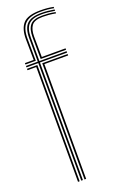

<svg xmlns="http://www.w3.org/2000/svg" viewBox="-156 -847 547 888"><g transform="rotate(-20 117.5 -402.5)"><path d="M80 0 79.2 -579H21V-586H79.2L79 -701Q78.8 -749.5 100 -770.9Q121.2 -792.2 171 -792.2Q188 -792.2 202.5 -790.8Q217 -789.2 235 -786.2V-779.8Q216 -782.8 201.6 -784.2Q187.2 -785.8 171 -785.8Q125.8 -785.8 106.2 -766Q86.8 -746.2 87 -701L87.2 -586H221V-579H87.2L88 0ZM64 0V-565H21V-572H72V0ZM96 0V-572H221V-565H104V0ZM21 -593V-600H64L63 -701Q62.5 -752.2 85.2 -778.6Q108 -805 171 -805Q189.8 -805 204.5 -803.6Q219.2 -802.2 235 -799V-792.5Q218.2 -795.8 203.5 -797.1Q188.8 -798.5 171 -798.5Q116.5 -798.5 93.5 -775.6Q70.5 -752.8 71 -701L72 -593ZM96 -593 95 -701Q94.8 -739.8 110.9 -759.6Q127 -779.5 171 -779.5Q184.8 -779.5 199.8 -778.4Q214.8 -777.2 235 -773.5V-767Q214.8 -770.5 199.9 -771.8Q185 -773 171 -773Q130.2 -773 116.5 -754Q102.8 -735 103 -701L104 -600H221V-593Z"/></g></svg>

Font: Big Shoulders Inline Text SC Thin
Style: Regular
Weight: 100
Designer: Patric King
Foundry: XO Type Co
Version: Version 2.002